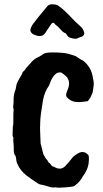

<svg xmlns="http://www.w3.org/2000/svg" viewBox="-20 -862 483 898"><path d="M218 -842Q243 -842 250 -837Q274 -821 299 -795Q340 -752 352 -742.5Q364 -733 369.5 -721.5Q375 -710 374 -704Q373 -698 369 -694.5Q365 -691 356.5 -688.5Q348 -686 341 -682Q334 -678 310 -685Q300 -685 288 -706Q276 -709 264 -723.5Q252 -738 239 -747Q233 -756 228 -755.5Q223 -755 218.5 -748Q214 -741 208.5 -733Q203 -725 200.5 -721.5Q198 -718 196 -714Q190 -705 188 -703Q172 -686 142 -699Q133 -701 125.5 -710.5Q118 -720 127 -737Q127 -742 161 -784Q195 -826 199 -830Q204 -838 218 -842ZM187 -612Q201 -618 245 -616.5Q289 -615 308 -608L333 -600Q364 -579 368 -579Q409 -547 415 -495Q421 -473 417 -455Q417 -449 413 -429L403 -406L391 -389Q385 -388 384 -388Q347 -382 327 -386.5Q307 -391 292 -408Q289 -414 289 -419Q290 -424 291 -428Q297 -444 297 -444Q310 -476 295 -498Q295 -501 285 -509Q275 -517 269.5 -521Q264 -525 250 -522Q226 -512 209 -461Q189 -435 181 -393Q169 -318 169 -308L168 -286V-277Q166 -275 170 -190Q171 -185 174 -176Q177 -165 183 -140L196 -118Q201 -115 209 -100Q214 -100 217 -93Q224 -86 223 -85Q228 -84 238 -79Q265 -65 285 -85Q292 -92 302.5 -104.5Q313 -117 318.5 -124.5Q324 -132 336 -139Q369 -164 393 -137Q398 -129 394.5 -98.5Q391 -68 366 -35Q364 -29 353 -15.5Q342 -2 330 6Q328 13 254 16Q250 16 238 14Q227 17 208.5 11Q190 5 188 5L175 2Q167 2 159 -3Q151 -8 132.5 -20.5Q114 -33 104 -41Q74 -65 61 -96Q57 -103 56 -115.5Q55 -128 52 -134Q44 -142 44.5 -160Q45 -178 42 -204Q42 -216 43 -218Q38 -223 39 -235.5Q40 -248 40 -270Q43 -276 42.5 -305.5Q42 -335 44 -350Q40 -359 43 -376L44 -406Q45 -424 53 -444Q54 -453 57 -465.5Q60 -478 83 -516Q83 -524 98 -536Q98 -540 106 -548Q114 -556 124 -568Q138 -585 155 -593Q172 -601 187 -612Z"/></svg>

Font: Caveat Brush
Style: Regular
Weight: 400
Designer: Pablo Impallari
Foundry: Creative Lab NY
Version: Version 1.096; ttfautohint (v1.3)